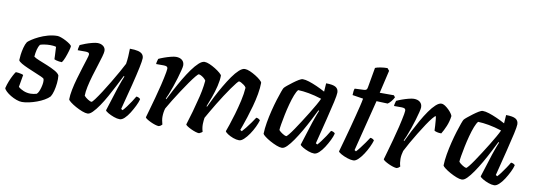

<svg xmlns="http://www.w3.org/2000/svg" viewBox="-55 -1014 3746 1348"><g transform="rotate(10 1818.5 -340.0)"><path d="M132 0Q114 0 92 -8Q70 -16 50 -28Q30 -40 16.5 -53Q3 -66 0 -75Q6 -101 16.5 -127Q27 -153 37.5 -172.5Q48 -192 54 -199Q62 -199 73 -197.5Q84 -196 94 -193.5Q104 -191 108 -188Q105 -173 101.5 -150.5Q98 -128 93 -101Q108 -87 131.5 -77.5Q155 -68 181 -68Q191 -68 203.5 -70Q216 -72 225 -75Q233 -82 239 -95.5Q245 -109 249.5 -126Q254 -143 255.5 -158.5Q257 -174 254 -185Q252 -191 232.5 -199.5Q213 -208 186.5 -219Q160 -230 133.5 -241.5Q107 -253 87 -264.5Q67 -276 63 -286Q63 -299 66 -324Q69 -349 76 -376Q83 -403 94 -420Q102 -428 121.5 -441Q141 -454 169 -467.5Q197 -481 230.5 -490.5Q264 -500 298 -500Q308 -500 325 -494Q342 -488 360 -478.5Q378 -469 390.5 -459.5Q403 -450 403 -444Q403 -436 396 -411.5Q389 -387 379.5 -362Q370 -337 360 -324Q351 -324 339 -325.5Q327 -327 317.5 -330Q308 -333 305 -335Q305 -348 304 -363Q303 -378 302.5 -393Q302 -408 301 -423Q291 -426 279.5 -427Q268 -428 259 -428Q238 -428 216.5 -424.5Q195 -421 187 -417Q177 -403 171 -379.5Q165 -356 163 -329Q174 -320 201.5 -309Q229 -298 261 -285Q293 -272 319 -257.5Q345 -243 352 -228Q355 -203 352 -173Q349 -143 342 -116.5Q335 -90 325 -74Q311 -59 287.5 -45.5Q264 -32 236.5 -22Q209 -12 181.5 -6Q154 0 132 0Z M600 0Q584 0 560.5 -9Q537 -18 513.5 -31Q490 -44 474 -56.5Q458 -69 456 -75Q456 -105 464 -145.5Q472 -186 484.5 -229Q497 -272 509 -310.5Q521 -349 529.5 -375.5Q538 -402 538 -409Q538 -420 530 -423Q522 -426 510 -426H455Q455 -437 458 -448Q461 -459 462 -464Q477 -471 500 -479.5Q523 -488 546.5 -494Q570 -500 584 -500Q608 -500 624.5 -487.5Q641 -475 641 -453Q641 -441 633 -412.5Q625 -384 612.5 -345.5Q600 -307 587.5 -265Q575 -223 567 -185Q559 -147 559 -120Q569 -108 586.5 -97Q604 -86 613 -86Q618 -86 635.5 -109.5Q653 -133 677 -170Q701 -207 726 -249Q751 -291 772.5 -329Q794 -367 806 -391Q810 -414 812 -445Q814 -476 814 -500Q851 -500 872.5 -494.5Q894 -489 904 -477.5Q914 -466 914 -449Q914 -432 903.5 -381.5Q893 -331 873.5 -253Q854 -175 827 -73L838 -66Q849 -77 864 -97Q879 -117 893.5 -139Q908 -161 917 -177Q926 -177 935 -172.5Q944 -168 946 -163Q941 -142 927.5 -114.5Q914 -87 897.5 -60.5Q881 -34 863 -17Q845 0 829 0Q810 0 786.5 -8.5Q763 -17 745 -27.5Q727 -38 724 -45L777 -212Q787 -241 796 -266Q805 -291 810 -301L805 -304Q788 -270 767 -229Q746 -188 723.5 -147.5Q701 -107 678 -73.5Q655 -40 635 -20Q615 0 600 0Z M1107 0Q1097 0 1081 -5Q1065 -10 1049 -17.5Q1033 -25 1021.5 -32.5Q1010 -40 1008 -45Q1014 -67 1025 -105Q1036 -143 1049 -191Q1062 -239 1074 -288Q1080 -314 1085.5 -339Q1091 -364 1094 -382Q1097 -400 1097 -406Q1097 -418 1089.5 -422Q1082 -426 1067 -426H1014Q1014 -435 1017 -446Q1020 -457 1022 -464Q1036 -471 1059.5 -479.5Q1083 -488 1106.5 -494Q1130 -500 1143 -500Q1171 -500 1187 -486.5Q1203 -473 1203 -449Q1203 -439 1196.5 -413.5Q1190 -388 1180.5 -355.5Q1171 -323 1159.5 -290.5Q1148 -258 1138 -233Q1128 -208 1123 -199L1127 -195Q1144 -229 1165.5 -269.5Q1187 -310 1211 -350.5Q1235 -391 1259.5 -425Q1284 -459 1306.5 -479.5Q1329 -500 1347 -500Q1362 -500 1383 -491Q1404 -482 1425 -469Q1446 -456 1460.5 -443.5Q1475 -431 1476 -425Q1476 -392 1466 -350Q1456 -308 1441 -266.5Q1426 -225 1414 -196L1418 -193Q1434 -228 1455 -269Q1476 -310 1500 -351Q1524 -392 1547.5 -425.5Q1571 -459 1593.5 -479.5Q1616 -500 1634 -500Q1650 -500 1671 -491Q1692 -482 1713 -469Q1734 -456 1748 -443.5Q1762 -431 1763 -425Q1763 -388 1755 -343Q1747 -298 1734.5 -253Q1722 -208 1709.5 -169.5Q1697 -131 1687.5 -104.5Q1678 -78 1676 -73L1688 -66Q1698 -76 1713.5 -95.5Q1729 -115 1745.5 -138Q1762 -161 1772 -177Q1781 -177 1789.5 -172Q1798 -167 1800 -163Q1794 -142 1781 -114.5Q1768 -87 1750 -60.5Q1732 -34 1713.5 -17Q1695 0 1680 0Q1660 0 1637 -8.5Q1614 -17 1597.5 -28Q1581 -39 1578 -47Q1583 -60 1595 -95Q1607 -130 1621 -178Q1635 -226 1646.5 -276.5Q1658 -327 1661 -371Q1656 -381 1645.5 -388.5Q1635 -396 1625 -401.5Q1615 -407 1609 -407Q1605 -407 1591.5 -390.5Q1578 -374 1559 -347Q1540 -320 1518.5 -287Q1497 -254 1477 -221Q1457 -188 1440.5 -159.5Q1424 -131 1414 -113Q1413 -104 1411.5 -92.5Q1410 -81 1410 -68Q1410 -53 1412 -40Q1414 -27 1418 -15Q1417 -12 1409.5 -7.5Q1402 -3 1395 0Q1384 0 1368.5 -5Q1353 -10 1337 -17.5Q1321 -25 1309.5 -32.5Q1298 -40 1296 -45Q1300 -59 1307.5 -83.5Q1315 -108 1325 -142Q1335 -176 1345 -218Q1356 -257 1363.5 -296Q1371 -335 1374 -371Q1368 -381 1358 -389Q1348 -397 1338 -402Q1328 -407 1322 -407Q1317 -407 1300.5 -387Q1284 -367 1261.5 -335Q1239 -303 1214.5 -265.5Q1190 -228 1168 -192.5Q1146 -157 1131 -130Q1127 -118 1124.5 -102Q1122 -86 1122 -69Q1122 -57 1124.5 -43Q1127 -29 1131 -15Q1128 -11 1121.5 -6.5Q1115 -2 1107 0Z M1985 0Q1969 0 1946 -9Q1923 -18 1899.5 -31Q1876 -44 1860 -56.5Q1844 -69 1842 -75Q1843 -112 1850.5 -156Q1858 -200 1869 -244Q1880 -288 1891.5 -325Q1903 -362 1912 -386.5Q1921 -411 1924 -415Q1929 -422 1945.5 -435.5Q1962 -449 1982 -464Q2002 -479 2019.5 -489.5Q2037 -500 2047 -500Q2066 -500 2092.5 -491.5Q2119 -483 2149.5 -469.5Q2180 -456 2209 -440L2213 -500Q2262 -500 2282 -487.5Q2302 -475 2302 -449Q2302 -432 2291 -382Q2280 -332 2260.5 -254Q2241 -176 2215 -73L2226 -66Q2237 -77 2251 -96Q2265 -115 2280 -137Q2295 -159 2305 -177Q2314 -177 2323 -172.5Q2332 -168 2334 -163Q2329 -142 2315.5 -114.5Q2302 -87 2285 -60.5Q2268 -34 2249.5 -17Q2231 0 2215 0Q2196 0 2173 -8.5Q2150 -17 2132.5 -27.5Q2115 -38 2112 -45L2165 -212Q2172 -231 2177 -246.5Q2182 -262 2187.5 -275Q2193 -288 2198 -301L2193 -304Q2176 -270 2155 -229Q2134 -188 2110.5 -147.5Q2087 -107 2064 -73.5Q2041 -40 2021 -20Q2001 0 1985 0ZM2001 -86Q2005 -86 2019 -103Q2033 -120 2052 -148Q2071 -176 2092.5 -209.5Q2114 -243 2135 -277Q2156 -311 2172.5 -340Q2189 -369 2197 -387Q2147 -403 2104.5 -410.5Q2062 -418 2028 -419Q2017 -407 2005.5 -377.5Q1994 -348 1983.5 -309Q1973 -270 1965 -231Q1957 -192 1952 -162Q1947 -132 1947 -120Q1957 -108 1975 -97Q1993 -86 2001 -86Z M2494 0Q2475 0 2450 -8.5Q2425 -17 2406.5 -27.5Q2388 -38 2385 -45Q2398 -92 2411 -138Q2424 -184 2435.5 -228Q2447 -272 2457 -311Q2467 -350 2475 -382.5Q2483 -415 2487 -439L2410 -451Q2410 -466 2412 -479.5Q2414 -493 2417 -498L2484 -501Q2495 -502 2500 -506.5Q2505 -511 2507 -524L2532 -666Q2545 -672 2570 -676Q2595 -680 2619 -680L2633 -663L2595 -500H2696L2706 -487Q2699 -472 2686.5 -457Q2674 -442 2663 -435L2583 -438L2491 -73L2502 -66Q2512 -76 2527.5 -96Q2543 -116 2559 -138.5Q2575 -161 2585 -177Q2595 -177 2603 -172Q2611 -167 2613 -163Q2607 -142 2594 -114.5Q2581 -87 2563.5 -60.5Q2546 -34 2528 -17Q2510 0 2494 0Z M2803 0Q2793 0 2777 -5Q2761 -10 2745 -17.5Q2729 -25 2717.5 -32.5Q2706 -40 2704 -45Q2710 -67 2721 -105Q2732 -143 2745 -191Q2758 -239 2770 -288Q2776 -314 2781.5 -339Q2787 -364 2790 -382Q2793 -400 2793 -406Q2793 -418 2785.5 -422Q2778 -426 2763 -426H2710Q2710 -435 2713 -446Q2716 -457 2718 -464Q2732 -471 2755.5 -479.5Q2779 -488 2802.5 -494Q2826 -500 2839 -500Q2867 -500 2883 -486.5Q2899 -473 2899 -449Q2899 -439 2892.5 -413.5Q2886 -388 2876.5 -355.5Q2867 -323 2855.5 -290.5Q2844 -258 2834 -233Q2824 -208 2819 -199L2823 -196Q2839 -230 2860 -271Q2881 -312 2904 -352.5Q2927 -393 2950.5 -426.5Q2974 -460 2996 -480Q3018 -500 3035 -500Q3048 -500 3061.5 -491Q3075 -482 3088 -469.5Q3101 -457 3109.5 -444.5Q3118 -432 3119 -426Q3114 -387 3099.5 -352.5Q3085 -318 3070 -294Q3052 -294 3038.5 -297.5Q3025 -301 3020 -305Q3020 -319 3018.5 -339Q3017 -359 3015.5 -378.5Q3014 -398 3011 -407Q3005 -406 2988.5 -386Q2972 -366 2950.5 -333.5Q2929 -301 2906 -263.5Q2883 -226 2862.5 -190Q2842 -154 2828 -126Q2824 -112 2821.5 -97.5Q2819 -83 2819 -68Q2819 -54 2821 -40.5Q2823 -27 2827 -15Q2824 -11 2817.5 -6.5Q2811 -2 2803 0Z M3268 0Q3252 0 3229 -9Q3206 -18 3182.5 -31Q3159 -44 3143 -56.5Q3127 -69 3125 -75Q3126 -112 3133.5 -156Q3141 -200 3152 -244Q3163 -288 3174.5 -325Q3186 -362 3195 -386.5Q3204 -411 3207 -415Q3212 -422 3228.5 -435.5Q3245 -449 3265 -464Q3285 -479 3302.5 -489.5Q3320 -500 3330 -500Q3349 -500 3375.5 -491.5Q3402 -483 3432.5 -469.5Q3463 -456 3492 -440L3496 -500Q3545 -500 3565 -487.5Q3585 -475 3585 -449Q3585 -432 3574 -382Q3563 -332 3543.5 -254Q3524 -176 3498 -73L3509 -66Q3520 -77 3534 -96Q3548 -115 3563 -137Q3578 -159 3588 -177Q3597 -177 3606 -172.5Q3615 -168 3617 -163Q3612 -142 3598.5 -114.5Q3585 -87 3568 -60.5Q3551 -34 3532.5 -17Q3514 0 3498 0Q3479 0 3456 -8.5Q3433 -17 3415.5 -27.5Q3398 -38 3395 -45L3448 -212Q3455 -231 3460 -246.5Q3465 -262 3470.5 -275Q3476 -288 3481 -301L3476 -304Q3459 -270 3438 -229Q3417 -188 3393.5 -147.5Q3370 -107 3347 -73.5Q3324 -40 3304 -20Q3284 0 3268 0ZM3284 -86Q3288 -86 3302 -103Q3316 -120 3335 -148Q3354 -176 3375.5 -209.5Q3397 -243 3418 -277Q3439 -311 3455.5 -340Q3472 -369 3480 -387Q3430 -403 3387.5 -410.5Q3345 -418 3311 -419Q3300 -407 3288.5 -377.5Q3277 -348 3266.5 -309Q3256 -270 3248 -231Q3240 -192 3235 -162Q3230 -132 3230 -120Q3240 -108 3258 -97Q3276 -86 3284 -86Z"/></g></svg>

Font: Texturina 12pt SemiBold
Style: Italic
Weight: 600
Italic angle: -11°
Version: Version 1.002